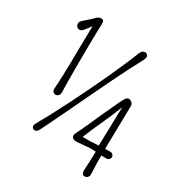

<svg xmlns="http://www.w3.org/2000/svg" viewBox="-198 -1000 1070 1139"><g transform="rotate(30 337.5 -431.0)"><path d="M576.2 -499 571.3 -233.4V-203.1H587.4Q596.7 -203.1 605.7 -203.9Q614.7 -204.6 622.8 -197.3Q630.9 -189.9 630.9 -181.2Q630.9 -172.4 623.5 -164.8Q616.2 -157.2 607.9 -157.2Q599.6 -157.2 594.2 -157.5Q588.9 -157.7 582.8 -158Q576.7 -158.2 571.3 -158.2Q571.3 -158.7 571.3 -158.7L570.8 -111.3L574.2 -30.8Q574.2 -8.8 555.7 -2Q550.8 -0.5 545.9 -0.5Q525.9 -0.5 525.9 -30.8L529.3 -98.6Q529.3 -115.7 530.3 -134.3Q531.2 -146.5 531.2 -160.6Q515.1 -162.1 491.7 -162.1L400.9 -154.8Q383.8 -154.8 376 -161.9Q368.2 -168.9 368.2 -178.5Q368.2 -188 374.3 -198.7Q380.4 -209.5 388.9 -227.8Q397.5 -246.1 408.4 -270.3Q419.4 -294.4 432.4 -323.7Q445.3 -353 459.5 -384.3Q518.1 -513.2 527.6 -522.2Q537.1 -531.2 545.2 -530.8Q553.2 -530.3 558.6 -527.3Q564 -524.4 567.9 -520Q576.2 -510.7 576.2 -499ZM178.7 -108.9Q168 -86.9 149.9 -89.4Q142.1 -90.3 137 -97.4Q131.8 -104.5 133.5 -113.5Q135.3 -122.6 149.4 -146.5Q163.6 -170.4 192.4 -224.6Q221.2 -278.8 251.7 -339.1Q282.2 -399.4 312.7 -462.9Q343.3 -526.4 371.1 -586.4Q431.6 -718.8 460.4 -793.5Q472.2 -821.8 495.1 -817.4Q502.9 -816.4 508.1 -809.3Q513.2 -802.2 511.7 -793.9Q510.3 -783.2 497.1 -759.5Q483.9 -735.8 458.3 -685.5Q432.6 -635.3 404.5 -577.6Q376.5 -520 346.7 -457.5Q316.9 -395 287.6 -333.5Q219.2 -189.9 178.7 -108.9ZM165 -862.3Q185.1 -862.3 184.1 -834.2Q183.1 -806.2 182.1 -770.3Q181.2 -734.4 180.7 -692.4Q180.2 -650.4 179.9 -605Q179.7 -559.6 179.7 -516.6Q179.7 -414.6 181.2 -386.7Q182.6 -358.9 180.2 -352.8Q177.7 -346.7 173.8 -342.8Q166 -334 155.8 -334Q145.5 -334 137.9 -341.3Q130.4 -348.6 131.6 -365.5Q132.8 -382.3 134 -405.3Q135.3 -428.2 136.2 -454.1Q138.7 -518.1 138.7 -553Q138.7 -587.9 139.4 -623Q140.1 -658.2 140.6 -692.9Q142.1 -758.3 142.6 -796.4Q139.2 -792 135.7 -787.1Q118.2 -762.7 107.2 -750.7Q96.2 -738.8 84.7 -738.8Q73.2 -738.8 66.2 -747.3Q59.1 -755.9 59.1 -767.8Q59.1 -779.8 72.3 -791.5Q85.4 -803.2 94.5 -811Q103.5 -818.8 109.9 -824.5Q116.2 -830.1 121.8 -835.4Q127.4 -840.8 135.3 -848.6Q149.4 -862.3 165 -862.3ZM528.3 -201.2 532.2 -343.3Q532.2 -354.5 532.7 -373.3Q533.2 -392.1 533.7 -412.1Q534.2 -432.1 534.7 -446.3Q535.2 -460.4 535.2 -467.8Q515.6 -416 487.3 -353Q459 -290 448.2 -265.6Q427.2 -217.3 419.9 -198.2Q427.2 -197.8 435.1 -197.8Q447.3 -197.8 456.1 -197.8Q464.8 -197.8 474.4 -198.2Q483.9 -198.7 494.1 -199.2Q516.1 -201.2 528.3 -201.2Z"/></g></svg>

Font: Pompiere 
Style: Regular
Weight: 400
Designer: Karolina Lach
Foundry: Sorkin Type Co.
Version: Version 1.002